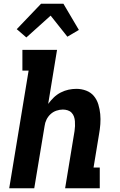

<svg xmlns="http://www.w3.org/2000/svg" viewBox="-20 -1000 640 1020"><path d="M120 -801 69 -845 198 -980H317L399 -841L338 -805L249 -917ZM29 0 132 -625H99V-735H283L236 -448Q249 -466 265.5 -482Q282 -498 302.5 -508.5Q323 -519 344 -523.5Q365 -528 386 -528Q413 -528 438 -518.5Q463 -509 479 -489.5Q495 -470 502.5 -445Q510 -420 512.5 -394Q515 -368 513 -340.5Q511 -313 506 -286L477 -110H510V0H326L376 -304Q378 -317 378.5 -330Q379 -343 378 -356Q377 -369 373 -380.5Q369 -392 360.5 -401Q352 -410 339.5 -414Q327 -418 314 -418Q297 -418 279.5 -412Q262 -406 248.5 -393.5Q235 -381 227 -364.5Q219 -348 217 -331L162 0Z"/></svg>

Font: Iosevka Etoile Extrabold
Style: Italic
Weight: 800
Italic angle: -9°
Designer: Belleve Invis
Foundry: Belleve Invis
Version: Version 22.1.2; ttfautohint (v1.8.4)